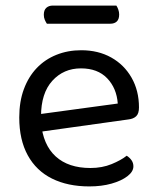

<svg xmlns="http://www.w3.org/2000/svg" viewBox="-20 -655 559 688"><path d="M104 -180 100 -243 402 -284Q398 -339 364 -374.5Q330 -410 270 -410Q208 -410 167.5 -365.5Q127 -321 127 -238V-216Q134 -136 179.5 -94.5Q225 -53 304 -53Q346 -53 380 -67Q414 -81 434 -97Q445 -90 451.5 -80.5Q458 -71 458 -59Q458 -40 436.5 -23.5Q415 -7 379.5 3Q344 13 300 13Q223 13 166.5 -15Q110 -43 79.5 -98.5Q49 -154 49 -234Q49 -291 65.5 -335.5Q82 -380 111.5 -411Q141 -442 182 -458.5Q223 -475 271 -475Q332 -475 378.5 -449Q425 -423 451.5 -376.5Q478 -330 478 -270Q478 -248 468 -238.5Q458 -229 440 -227ZM375 -570H148Q144 -576 140.5 -584Q137 -592 137 -602Q137 -619 146 -627Q155 -635 169 -635H397Q401 -629 404 -620.5Q407 -612 407 -603Q407 -586 398.5 -578Q390 -570 375 -570Z"/></svg>

Font: Baloo Bhaijaan 2
Style: Regular
Weight: 400
Designer: Sanskriti Dholi, Noopur Datye and Ek Type
Foundry: Ek Type
Version: Version 1.701